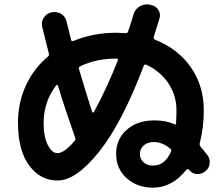

<svg xmlns="http://www.w3.org/2000/svg" viewBox="-20 -822 1040 892"><path d="M241.2 -425.8Q183.6 -350.6 182.6 -252.9Q182.6 -186.5 202.1 -148.4Q221.7 -110.4 247.1 -110.4Q278.3 -110.4 328.1 -168.9Q332 -174.8 329.1 -182.6Q278.3 -327.1 249 -424.8Q248 -427.7 245.1 -427.7Q242.2 -427.7 241.2 -425.8ZM519.5 -549.8Q426.8 -549.8 351.6 -513.7Q344.7 -510.7 346.7 -502Q377 -398.4 408.2 -301.8Q409.2 -299.8 411.6 -299.3Q414.1 -298.8 416 -300.8Q474.6 -408.2 527.3 -541Q529.3 -549.8 523.4 -549.8ZM774.4 -118.2Q778.3 -126 771.5 -130.9Q735.4 -162.1 693.4 -162.1Q665 -162.1 647.5 -146Q629.9 -129.9 629.9 -106.9Q629.9 -84 646.5 -68.4Q663.1 -52.7 690.4 -52.7Q747.1 -52.7 774.4 -118.2ZM247.1 16.6Q167 16.6 115.2 -53.7Q63.5 -124 63.5 -252.9Q63.5 -343.8 99.6 -423.3Q135.7 -502.9 203.1 -559.6Q209 -563.5 207 -573.2Q196.3 -614.3 175.8 -698.2Q170.9 -720.7 183.6 -740.2Q196.3 -759.8 218.8 -764.6H220.7Q244.1 -769.5 264.2 -757.3Q284.2 -745.1 289.1 -721.7Q293 -706.1 300.3 -677.7Q307.6 -649.4 310.5 -636.7Q312.5 -627.9 321.3 -631.8Q414.1 -669.9 519.5 -669.9Q535.2 -669.9 564.5 -668Q572.3 -668 575.2 -675.8Q592.8 -727.5 600.6 -755.9Q607.4 -779.3 628.4 -792Q649.4 -804.7 672.9 -800.8L680.7 -798.8Q704.1 -794.9 715.8 -775.9Q727.5 -756.8 720.7 -735.4Q711.9 -706.1 694.3 -650.4Q691.4 -642.6 700.2 -637.7Q806.6 -595.7 866.7 -509.3Q926.8 -422.9 926.8 -309.6Q926.8 -227.5 908.2 -158.2Q906.2 -147.5 911.1 -141.6Q933.6 -114.3 943.4 -101.6Q957 -84 954.1 -61.5Q951.2 -39.1 932.6 -25.4Q916 -11.7 893.6 -13.7Q871.1 -15.6 858.4 -33.2Q852.5 -39.1 846.7 -34.2Q780.3 49.8 690.4 49.8Q617.2 49.8 568.4 5.9Q519.5 -38.1 519.5 -107.4Q519.5 -175.8 568.8 -219.2Q618.2 -262.7 697.3 -262.7Q751 -262.7 790 -245.1Q797.9 -241.2 797.9 -249Q799.8 -287.1 799.8 -309.6Q799.8 -378.9 762.2 -435.1Q724.6 -491.2 659.2 -521.5Q650.4 -524.4 647.5 -515.6Q547.9 -252 440.9 -117.7Q334 16.6 247.1 16.6Z"/></svg>

Font: Rounded Mgen+ 1mn bold
Style: Bold
Weight: 700
Designer: [Source Han Sans]
Ryoko NISHIZUKA  (kana & ideographs); Paul D. Hunt (Latin, Greek & Cyrillic); Wenlong ZHANG  (bopomofo
Version: Version 1.059.20150602